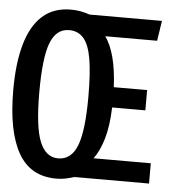

<svg xmlns="http://www.w3.org/2000/svg" viewBox="-52 -751 714 812"><g transform="rotate(5 305.0 -345.0)"><path d="M216.5 -704Q238.5 -704 257.5 -700.5Q276.5 -697 297 -690H604L591 -604.5H371Q394 -572 408 -519.8Q422 -467.5 425.5 -393H567V-307H426Q423.5 -229.5 408 -175.2Q392.5 -121 366.5 -86H609.5V0H293.5Q275 5.5 256.8 9.5Q238.5 13.5 216.5 13.5Q106.5 13.5 54.8 -77.8Q3 -169 3 -344Q3 -459 26 -539.2Q49 -619.5 96.2 -661.8Q143.5 -704 216.5 -704ZM217 -617Q162 -617 137.8 -554.2Q113.5 -491.5 113.5 -344Q113.5 -197 139 -134.8Q164.5 -72.5 217 -72.5Q272.5 -72.5 297.2 -135.2Q322 -198 322 -345Q322 -444 311.8 -503.8Q301.5 -563.5 278.2 -590.2Q255 -617 217 -617Z"/></g></svg>

Font: Fira Code Light Medium
Style: Regular
Weight: 500
Monospace: yes
Version: Version 5.002